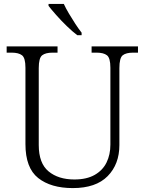

<svg xmlns="http://www.w3.org/2000/svg" viewBox="-20 -951 740 981"><path d="M352 10Q240 10 175 -41.5Q110 -93 110 -215V-605Q110 -655 92.5 -668.5Q75 -682 40 -682H14V-714H274V-682H248Q213 -682 195.5 -668.5Q178 -655 178 -603V-210Q178 -117 228 -75.5Q278 -34 360 -34Q423 -34 464 -57.5Q505 -81 524.5 -121Q544 -161 544 -212V-605Q544 -655 526.5 -668.5Q509 -682 474 -682H448V-714H685V-682H660Q624 -682 607 -668.5Q590 -655 590 -603V-210Q590 -112 530 -51Q470 10 352 10ZM375 -771Q351 -789 321.5 -817.5Q292 -846 266.5 -875Q241 -904 228 -921V-931H306Q316 -909 332 -882Q348 -855 365 -829Q382 -803 397 -784V-771Z"/></svg>

Font: Noto Serif Myanmar Light
Style: Regular
Weight: 300
Designer: Ben Mitchell and the Monotype Design Team
Foundry: Monotype Imaging Inc.
Version: Version 2.106; ttfautohint (v1.8.4.7-5d5b)